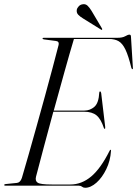

<svg xmlns="http://www.w3.org/2000/svg" viewBox="-25 -879 649 909"><path d="M347.5 0H0Q-5 0 -5 -3Q-5 -7 1 -7.5L55 -13Q71 -14.5 78.5 -36.5Q92 -82 110 -145.2Q128 -208.5 148 -280.2Q168 -352 187.8 -423.8Q207.5 -495.5 224.2 -558.5Q241 -621.5 252.5 -666.5Q256 -683 240 -685L183 -692.5Q176.5 -693.5 176.5 -697Q176.5 -700 181.5 -700H529.5Q555 -700 567.8 -707.5Q580.5 -715 588 -715Q594.5 -715 595 -706L604 -560Q605 -551.5 602.5 -551.5Q599 -551.5 597 -557.5Q583 -615 568.8 -644.5Q554.5 -674 536.2 -684.2Q518 -694.5 491.5 -694.5H325Q304.5 -626 279.5 -536.2Q254.5 -446.5 229.5 -355.5H374.5Q401.5 -355.5 422 -373.5Q442.5 -391.5 445 -441Q445.5 -446 449 -446Q452.5 -446 454 -438.5L473 -278.5Q473.5 -270 472 -269Q469 -268 467 -272.5Q453 -315.5 432 -332.8Q411 -350 373.5 -350H227.5Q203 -259 181 -177.2Q159 -95.5 145.5 -42.5Q140.5 -22.5 153.5 -14Q166.5 -5.5 220 -5.5H308Q361.5 -5.5 406.8 -43.5Q452 -81.5 494 -165.5Q496.5 -170 498.5 -170Q501 -170 500.5 -164.5Q497.5 -118 478.2 -78.2Q459 -38.5 431.8 -14.2Q404.5 10 378 10Q369.5 10 363.2 5Q357 0 347.5 0ZM408.5 -827.5 458 -744Q460 -740.5 458 -738.5Q456.5 -736 453 -739L368.5 -791.5Q355 -799.5 345.8 -808.8Q336.5 -818 338.5 -832.5Q340 -841 348 -849.5Q356 -858 368.5 -859Q380.5 -860.5 389.8 -851.8Q399 -843 408.5 -827.5Z"/></svg>

Font: Fraunces 144pt Light
Style: Italic
Weight: 300
Italic angle: -16°
Version: Version 1.000;[0bf87f6ff]